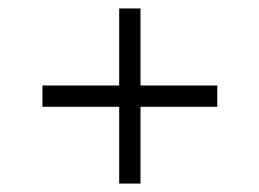

<svg xmlns="http://www.w3.org/2000/svg" viewBox="-20 -521 612 453"><path d="M311.5 -319.3V-501H261.2V-319.3H80.1V-269H261.2V-87.9H311.5V-269H492.7V-319.3Z"/></svg>

Font: Estedad Light
Style: Regular
Weight: 300
Designer: Amin Abedi
Version: Version 7.3